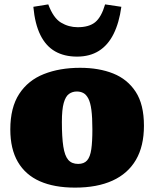

<svg xmlns="http://www.w3.org/2000/svg" viewBox="-20 -841 703 875"><path d="M322 14Q227 14 161.5 -15Q96 -44 61.5 -103Q27 -162 27 -251Q27 -351 67.5 -413Q108 -475 180 -503.5Q252 -532 345 -532Q431 -532 496 -506Q561 -480 598.5 -422.5Q636 -365 636 -268Q636 -175 599.5 -112.5Q563 -50 493 -18Q423 14 322 14ZM336 -94Q363 -94 377 -110Q391 -126 396 -160.5Q401 -195 401 -251Q401 -306 396.5 -340Q392 -374 382.5 -392Q373 -410 360 -417Q347 -424 330 -424Q310 -424 294.5 -413Q279 -402 270.5 -372Q262 -342 262 -285Q262 -216 268.5 -173.5Q275 -131 291 -112.5Q307 -94 336 -94ZM331 -583Q273 -583 231 -607Q189 -631 164 -681.5Q139 -732 132 -810L200 -821Q223 -759 258 -738Q293 -717 334 -717Q386 -717 414 -740Q442 -763 459 -821L533 -810Q523 -737 497.5 -686Q472 -635 430.5 -609Q389 -583 331 -583Z"/></svg>

Font: Literata 18pt Black
Style: Regular
Weight: 900
Designer: Latin by Veronika Burian and Jose Scaglione. Greek by Irene Vlachou. Cyrillic by Vera Evstafieva.
Foundry: TypeTogether
Version: Version 3.103;gftools[0.9.29]